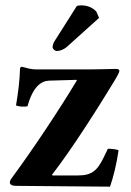

<svg xmlns="http://www.w3.org/2000/svg" viewBox="-20 -696 492 719"><path d="M61 -446C59 -446 55 -442 55 -440C54 -395 48 -350 40 -301C49 -297 71 -295 83 -298C103 -371 134 -393 164 -394L266 -397L268 -395C200 -282 102 -135 26 -32C17 -20 17 -17 17 -12C17 -5 25 0 40 0L392 3C404 -31 417 -83 424 -133C418 -137 396 -139 384 -139L370 -110C345 -57 324 -39 272 -39H176L175 -42C249 -137 349 -295 409 -394C424 -419 427 -427 427 -431C427 -435 422 -438 415 -438C410 -438 342 -436 313 -436H120C88 -436 79 -443 61 -446ZM268 -674 185 -543C179 -534 177 -525 177 -519C177 -513 185 -505 193 -505C203 -505 217 -509 231 -521L351 -629L341 -652C333 -662 314 -676 284 -676C279 -676 271 -675 268 -674Z"/></svg>

Font: Libertinus Serif
Style: Bold
Weight: 700
Designer: Philipp H. Poll, Khaled Hosny
Foundry: Caleb Maclennan
Version: Version 7.050;RELEASE